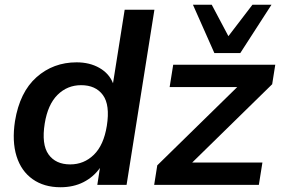

<svg xmlns="http://www.w3.org/2000/svg" viewBox="-20 -777 1186 807"><path d="M234 10Q165 10 117 -24Q69 -58 49.5 -120.5Q30 -183 43 -268Q63 -390 133.5 -452.5Q204 -515 302 -515Q357 -515 398 -491.5Q439 -468 455 -427L504 -736H629L512 0H389L400 -71Q373 -33 331 -11.5Q289 10 234 10ZM275 -86Q333 -86 374.5 -126.5Q416 -167 429 -248Q443 -336 412.5 -377.5Q382 -419 321 -419Q263 -419 222 -378.5Q181 -338 168 -258Q154 -170 184 -128Q214 -86 275 -86ZM628 0 641 -82 977 -411H693L708 -505H1137L1124 -423L788 -94H1083L1068 0ZM881 -554 791 -757H870L940 -625L1041 -757H1121L990 -554Z"/></svg>

Font: Mulish
Style: Bold Italic
Weight: 700
Italic angle: -9°
Designer: Vernon Adams
Foundry: Vernon Adams
Version: Version 3.603; ttfautohint (v1.8.3)